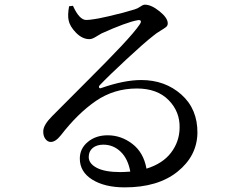

<svg xmlns="http://www.w3.org/2000/svg" viewBox="-20 -768 1040 821"><path d="M494.1 -32.2Q509.8 -32.2 537.1 -34.2Q527.3 -88.9 496.1 -119.1Q464.8 -149.4 421.9 -149.4Q393.6 -149.4 376.5 -135.3Q359.4 -121.1 359.4 -96.7Q359.4 -68.4 394 -50.3Q428.7 -32.2 494.1 -32.2ZM275.4 -741.2 292 -743.2Q319.3 -682.6 348.6 -682.6Q375 -682.6 443.4 -698.2Q511.7 -713.9 554.7 -727.5Q568.4 -731.4 580.1 -739.7Q591.8 -748 599.6 -748Q627 -748 662.1 -719.7Q697.3 -691.4 697.3 -668Q697.3 -658.2 689.9 -652.3Q682.6 -646.5 665.5 -636.2Q648.4 -626 635.7 -615.2Q597.7 -585.9 521 -514.6Q444.3 -443.4 407.2 -404.3Q401.4 -398.4 403.8 -393.6Q406.2 -388.7 413.1 -391.6Q510.7 -425.8 584 -425.8Q685.5 -425.8 755.4 -363.8Q825.2 -301.8 824.2 -199.2Q822.3 -100.6 738.8 -33.7Q655.3 33.2 513.7 33.2Q427.7 33.2 374.5 0Q321.3 -33.2 321.3 -89.8Q321.3 -132.8 355.5 -161.1Q389.6 -189.5 440.4 -189.5Q498 -189.5 545.9 -152.8Q593.8 -116.2 606.4 -46.9Q675.8 -68.4 711.4 -115.2Q747.1 -162.1 748 -220.7Q750 -290 701.2 -339.8Q652.3 -389.6 565.4 -389.6Q467.8 -389.6 390.1 -336.4Q312.5 -283.2 240.2 -189.5Q216.8 -160.2 196.3 -161.1Q183.6 -161.1 173.8 -174.3Q164.1 -187.5 165 -208Q166 -234.4 203.1 -271.5Q242.2 -311.5 343.3 -412.1Q444.3 -512.7 500.5 -572.8Q556.6 -632.8 577.1 -663.1Q585 -674.8 581.5 -679.2Q578.1 -683.6 568.4 -681.6Q520.5 -672.9 414.1 -625Q408.2 -622.1 397.5 -615.2Q386.7 -608.4 378.4 -604.5Q370.1 -600.6 362.3 -600.6Q332 -600.6 305.2 -627.9Q278.3 -655.3 273.4 -681.6Q268.6 -703.1 275.4 -741.2Z"/></svg>

Font: GenYoMin TW TTF Medium
Style: Regular
Weight: 500
Version: Version 1.300